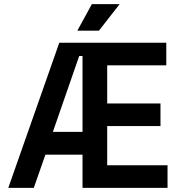

<svg xmlns="http://www.w3.org/2000/svg" viewBox="-20 -906 863 926"><path d="M378 0V-700H782V-591H497V-407H754V-298H497V-109H788V0ZM20 0 266 -700H378V-636H362L235 -270H378V-160H199L143 0ZM353 -758 423 -886H557L457 -758Z"/></svg>

Font: Space Grotesk SemiBold
Style: Regular
Weight: 600
Designer: Florian Karsten
Foundry: Florian Karsten
Version: Version 2.000